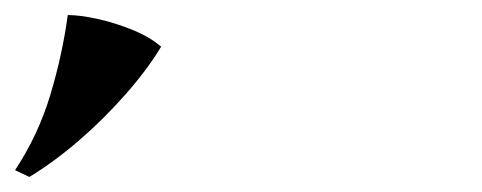

<svg xmlns="http://www.w3.org/2000/svg" viewBox="-20 -790 640 255"><path d="M70 -770Q86 -770 109 -765Q132 -760 155.5 -750.5Q179 -741 194 -728Q176 -698 147 -665Q118 -632 85 -603.5Q52 -575 19 -555L0 -564Q31 -611 47 -664.5Q63 -718 70 -770Z"/></svg>

Font: Bona Nova SC
Style: Bold
Weight: 700
Designer: Mateusz Machalski
Foundry: Capitalics
Version: Version 4.001; ttfautohint (v1.8.4.7-5d5b)